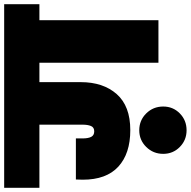

<svg xmlns="http://www.w3.org/2000/svg" viewBox="-28 -763 915 921"><g transform="rotate(-90 429.5 -302.5)"><path d="M870 -740V-571H793V0H589V-571H496V-373Q496 -265 438.5 -200Q381 -135 266 -135Q153 -135 90.5 -192.5Q28 -250 28 -363Q28 -385 29 -396H226V-364Q226 -337 233.5 -322.5Q241 -308 260 -308Q279 -308 285.5 -323.5Q292 -339 292 -364V-571H-11V-740ZM265 135Q218 135 185 102.5Q152 70 152 23Q152 -25 185 -58.5Q218 -92 265 -92Q313 -92 346 -58.5Q379 -25 379 23Q379 70 346 102.5Q313 135 265 135Z"/></g></svg>

Font: Poppins Black A&M
Style: Regular
Weight: 900
Designer: Ninad Kale (Devanagari), Jonny Pinhorn (Latin)
Foundry: Indian Type Foundry
Version: 4.004